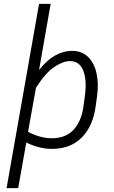

<svg xmlns="http://www.w3.org/2000/svg" viewBox="-20 -760 592 993"><path d="M249 10Q215 10 181.5 1.5Q148 -7 116 -23L74 213H14L182 -740H242L182 -398Q223 -450 266 -473.5Q309 -497 352 -497Q403 -497 435 -466Q467 -435 479 -382Q491 -329 482 -263L475 -212Q461 -107 402.5 -48.5Q344 10 249 10ZM342 -444Q306 -444 260.5 -413.5Q215 -383 166 -306L125 -78Q190 -45 247 -45Q321 -45 361.5 -90Q402 -135 412 -212L419 -263Q430 -346 410.5 -395Q391 -444 342 -444Z"/></svg>

Font: Inria Sans Light
Style: Italic
Weight: 300
Italic angle: -10°
Designer: Black Foundry Team
Foundry: Black Foundry
Version: Version 1.2; ttfautohint (v1.8.3)